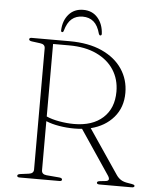

<svg xmlns="http://www.w3.org/2000/svg" viewBox="-58 -910 768 959"><g transform="rotate(5 326.0 -431.0)"><path d="M566 -467Q566 -394 523.2 -344.2Q480.5 -294.5 409 -276.5L560 -53.5Q569.5 -40 582.8 -31.5Q596 -23 620 -19.5Q641 -16.5 646.5 -14.2Q652 -12 652 -8Q652 0 637.5 0H477.5Q463.5 0 463.5 -8Q463.5 -15.5 479 -17L506.5 -20Q532 -23 514.5 -49L366 -269.5Q346.5 -267.5 327 -267.5Q289 -267.5 251.2 -273.8Q213.5 -280 185 -292V-46Q185 -25.5 209.5 -23L274 -17.5Q288.5 -16 288.5 -8Q288.5 0 276 0H76.5Q64 0 64 -8Q64 -15.5 78.5 -17.5L120.5 -23Q145 -26 145 -46V-654Q145 -674 120.5 -677L78.5 -682.5Q64 -684.5 64 -692Q64 -700 76.5 -700H265.5Q361.5 -700 428.5 -669.5Q495.5 -639 530.8 -586.2Q566 -533.5 566 -467ZM185 -679V-315.5Q211.5 -303.5 249.5 -296.8Q287.5 -290 323.5 -290Q416 -290 468.5 -337.8Q521 -385.5 521 -469.5Q521 -530.5 490.8 -577.8Q460.5 -625 403.2 -652Q346 -679 265.5 -679ZM321 -828Q288 -828 266 -809.5Q244 -791 232.5 -749.5Q230.5 -742 225.5 -742Q219 -742 219 -750.5Q221 -799.5 248.2 -830.8Q275.5 -862 321 -862Q366 -862 393.2 -830.8Q420.5 -799.5 423 -750.5Q423 -742 416 -742Q411 -742 408.5 -749.5Q397.5 -791 375.5 -809.5Q353.5 -828 321 -828Z"/></g></svg>

Font: Fraunces 9pt Thin
Style: Regular
Weight: 100
Version: Version 1.000;[b76b70a41]